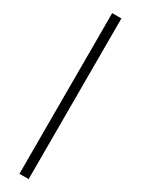

<svg xmlns="http://www.w3.org/2000/svg" viewBox="-289 -858 846 1156"><g transform="rotate(30 134.5 -279.5)"><path d="M103 279H167V-838H103Z"/></g></svg>

Font: DAIFUKU Sans JP
Style: Regular
Weight: 400
Designer: Original font ‘Source Han Sans JP’ : Ryoko NISHIZUKA  (kana, bopomofo & ideographs); Paul D. Hunt (Latin, Greek & Cyrill
Foundry: Daifuku
Version: Version 1.001